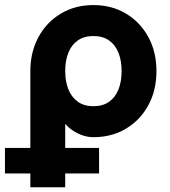

<svg xmlns="http://www.w3.org/2000/svg" viewBox="-20 -541 686 775"><path d="M379.9 159.3V56.2H0Q0 67.4 0 87.5Q0 107.7 0 127.9Q0 148 0 159.3ZM102.5 -253.9V214.8H243.2V-41Q256.2 -26.1 274.3 -13.9Q292.4 -1.8 313.7 5.5Q335 12.7 357 12.7Q431.4 12.7 488.8 -21.8Q546.1 -56.2 578.8 -116.4Q611.5 -176.6 611.5 -253.9Q611.5 -331.2 578.8 -391.4Q546.1 -451.6 488.8 -486Q431.4 -520.5 357 -520.5Q282.8 -520.5 225.4 -486Q168 -451.6 135.3 -391.4Q102.5 -331.2 102.5 -253.9ZM243.2 -253.9Q243.2 -296.6 256 -328.4Q268.8 -360.2 294.1 -377.8Q319.5 -395.5 357 -395.5Q394.8 -395.5 420.1 -377.8Q445.3 -360.2 458.1 -328.4Q470.9 -296.6 470.9 -253.9Q470.9 -211.5 458.1 -179.6Q445.3 -147.7 420.1 -130Q394.8 -112.3 357 -112.3Q319.5 -112.3 294.1 -130.4Q268.8 -148.5 256 -180.5Q243.2 -212.4 243.2 -253.9Z"/></svg>

Font: Giphurs SC
Style: Regular
Weight: 400
Version: Version 0.920